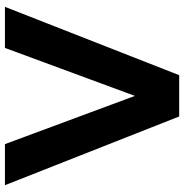

<svg xmlns="http://www.w3.org/2000/svg" viewBox="-4 -743 747 779"><g transform="rotate(-90 369.5 -353.5)"><path d="M564.6 -707H731.2L454 0H303.6ZM7.6 -707H174.2L436.6 0H286.4Z"/></g></svg>

Font: 寒蝉端黑体 Light
Style: Regular
Weight: 300
Designer: ChillDuanSans {Warren2060}; 
Source Han Sans {Ryoko NISHIZUKA 西塚涼子 (kana, bopomofo & ideographs); Paul D. Hunt (Latin, G
Foundry: ChillType&Adobe
Version: Version 1.300;Glyphs 3.3 (3306)